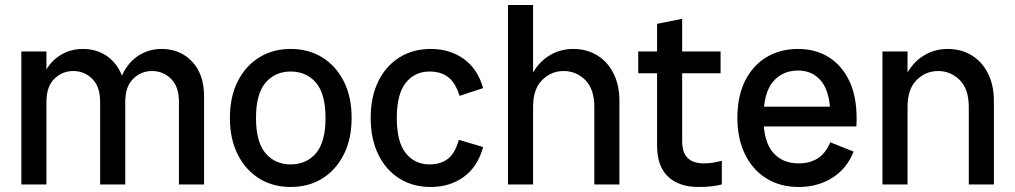

<svg xmlns="http://www.w3.org/2000/svg" viewBox="-20 -735 4045 765"><path d="M693 0V-329Q693 -390 661.5 -421Q630 -452 586 -452Q542 -452 510.5 -421Q479 -390 479 -329H446Q446 -394 469.5 -441.5Q493 -489 533.5 -514.5Q574 -540 624 -540Q698 -540 745.5 -489.5Q793 -439 793 -352V0ZM65 0V-530H165V0ZM379 0V-329Q379 -390 347.5 -421Q316 -452 272 -452Q228 -452 196.5 -421Q165 -390 165 -329H132Q132 -394 155.5 -441.5Q179 -489 219.5 -514.5Q260 -540 310 -540Q384 -540 431.5 -489.5Q479 -439 479 -352V0Z M1138 10Q1067 10 1012.5 -24Q958 -58 927 -120Q896 -182 896 -265Q896 -349 927 -410.5Q958 -472 1012.5 -506Q1067 -540 1138 -540Q1210 -540 1264.5 -506Q1319 -472 1350 -410.5Q1381 -349 1381 -265Q1381 -182 1350 -120Q1319 -58 1264.5 -24Q1210 10 1138 10ZM1138 -80Q1201 -80 1239 -124.5Q1277 -169 1277 -265Q1277 -361 1239 -405.5Q1201 -450 1138 -450Q1076 -450 1038 -405.5Q1000 -361 1000 -265Q1000 -169 1038 -124.5Q1076 -80 1138 -80Z M1696 10Q1625 10 1571 -24Q1517 -58 1487 -120Q1457 -182 1457 -265Q1457 -349 1487 -410.5Q1517 -472 1571 -506Q1625 -540 1696 -540Q1772 -540 1827.5 -500.5Q1883 -461 1905 -384L1811 -353Q1795 -405 1766 -427.5Q1737 -450 1691 -450Q1633 -450 1597 -405.5Q1561 -361 1561 -265Q1561 -169 1597 -124.5Q1633 -80 1691 -80Q1737 -80 1765.5 -103Q1794 -126 1808 -178L1905 -149Q1883 -70 1827.5 -30Q1772 10 1696 10Z M2348 0V-309Q2348 -380 2312 -416Q2276 -452 2226 -452Q2176 -452 2140 -416Q2104 -380 2104 -309H2071Q2071 -380 2096.5 -432Q2122 -484 2166 -512Q2210 -540 2264 -540Q2318 -540 2359.5 -514.5Q2401 -489 2424.5 -442.5Q2448 -396 2448 -332V0ZM2004 0V-715H2104V0Z M2763 10Q2685 10 2641.5 -31.5Q2598 -73 2598 -155V-640L2698 -660V-173Q2698 -127 2720 -105.5Q2742 -84 2784 -84Q2804 -84 2821.5 -87Q2839 -90 2856 -94V0Q2835 5 2813.5 7.5Q2792 10 2763 10ZM2523 -443V-530H2851V-443Z M3162 10Q3089 10 3034 -24Q2979 -58 2948.5 -120Q2918 -182 2918 -265Q2918 -352 2949 -413.5Q2980 -475 3034.5 -507.5Q3089 -540 3160 -540Q3229 -540 3281.5 -507.5Q3334 -475 3363.5 -413.5Q3393 -352 3393 -265Q3393 -257 3393 -250Q3393 -243 3392 -231H3000V-310H3318L3289 -265Q3289 -365 3254 -409.5Q3219 -454 3160 -454Q3098 -454 3060 -409.5Q3022 -365 3022 -265Q3022 -172 3059.5 -128Q3097 -84 3162 -84Q3206 -84 3237.5 -103.5Q3269 -123 3288 -168L3381 -131Q3355 -64 3297 -27Q3239 10 3162 10Z M3840 0V-309Q3840 -380 3804 -416Q3768 -452 3718 -452Q3668 -452 3632 -416Q3596 -380 3596 -309H3563Q3563 -380 3588.5 -432Q3614 -484 3658 -512Q3702 -540 3756 -540Q3810 -540 3851.5 -514.5Q3893 -489 3916.5 -442.5Q3940 -396 3940 -332V0ZM3496 0V-530H3596V0Z"/></svg>

Font: Radio Canada Big
Style: Regular
Weight: 400
Designer: Étienne Aubert Bonn
Foundry: Coppers and Brasses
Version: Version 1.001